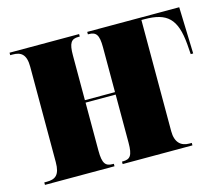

<svg xmlns="http://www.w3.org/2000/svg" viewBox="-82 -644 879 752"><g transform="rotate(-15 358.0 -268.0)"><path d="M13 0H295V-10H291C262 -10 250 -22 250 -75V-270H372V-75C372 -22 361 -10 331 -10H328V0H611V-10H601C567 -10 545 -30 545 -75V-526H557C649 -526 685 -493 694 -388L697 -347H707L701 -536H328V-526H331C361 -526 372 -513 372 -462V-280H250V-461C250 -512 260 -526 290 -526H295V-536H13V-526H23C56 -526 77 -513 77 -462V-75C77 -22 57 -10 23 -10H13Z"/></g></svg>

Font: Noto Serif Display Condensed Black
Style: Regular
Weight: 900
Width: 3
Designer: Monotype Design Team
Foundry: Monotype Imaging Inc.
Version: Version 2.009